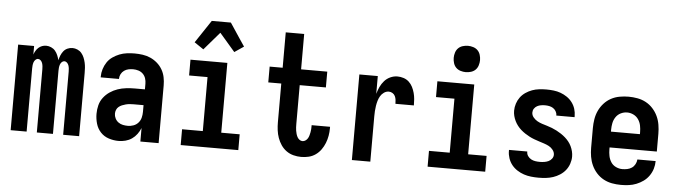

<svg xmlns="http://www.w3.org/2000/svg" viewBox="-48 -960 4095 1162"><g transform="rotate(5 2000.0 -378.5)"><path d="M42 0V-520H139V-468Q143 -480 149.5 -491Q156 -502 165.5 -510.5Q175 -519 187 -523.5Q199 -528 212 -528Q227 -528 242 -521.5Q257 -515 267 -503Q277 -491 283 -476.5Q289 -462 293 -447Q296 -462 302 -476.5Q308 -491 317.5 -503Q327 -515 341.5 -521.5Q356 -528 372 -528Q387 -528 402 -521.5Q417 -515 427 -503Q437 -491 443 -476.5Q449 -462 452.5 -446.5Q456 -431 457 -415.5Q458 -400 458 -384V0H361V-384Q361 -393 360 -402.5Q359 -412 356 -421Q353 -430 346 -437Q339 -444 330 -444Q321 -444 314 -437Q307 -430 304 -421Q301 -412 300 -402.5Q299 -393 299 -384V0H201V-384Q201 -393 200 -402.5Q199 -412 196 -421Q193 -430 186 -437Q179 -444 170 -444Q161 -444 154 -437Q147 -430 144 -421Q141 -412 140 -402.5Q139 -393 139 -384V0Z M698 8Q668 8 638.5 -1.5Q609 -11 588.5 -33Q568 -55 559.5 -84.5Q551 -114 551 -144Q551 -171 557.5 -196.5Q564 -222 580 -243Q596 -264 618 -279Q640 -294 665 -302.5Q690 -311 716.5 -314Q743 -317 769 -317H830V-351Q830 -368 825 -383.5Q820 -399 808.5 -410.5Q797 -422 781 -427Q765 -432 749 -432Q734 -432 720 -429Q706 -426 694 -417.5Q682 -409 675 -395.5Q668 -382 668 -368V-366H557V-371Q557 -394 564 -416.5Q571 -439 584 -458.5Q597 -478 616.5 -491.5Q636 -505 657.5 -513.5Q679 -522 702.5 -525Q726 -528 749 -528Q774 -528 798.5 -524.5Q823 -521 845.5 -511Q868 -501 887 -484.5Q906 -468 918.5 -446.5Q931 -425 936 -400.5Q941 -376 941 -351V0H830V-82Q822 -62 809 -44.5Q796 -27 778.5 -15Q761 -3 740 2.5Q719 8 698 8ZM746 -88Q763 -88 780 -94Q797 -100 809 -113.5Q821 -127 825.5 -144.5Q830 -162 830 -180V-221H769Q757 -221 745.5 -220Q734 -219 722.5 -216Q711 -213 700 -208.5Q689 -204 680 -196.5Q671 -189 666.5 -178Q662 -167 662 -155Q662 -140 669 -126Q676 -112 688.5 -103Q701 -94 716 -91Q731 -88 746 -88Z M1075 0V-96H1201V-424H1089V-520H1313V-96H1425V0ZM1161 -589 1105 -627 1197 -765H1313L1374 -673L1405 -627L1349 -589L1255 -698Z M1807 8Q1784 8 1760.5 2Q1737 -4 1717.5 -18Q1698 -32 1684.5 -52Q1671 -72 1663 -94.5Q1655 -117 1652 -141Q1649 -165 1649 -189V-424H1570V-520H1649V-735H1761V-520H1920V-424H1761V-189Q1761 -178 1761.5 -168Q1762 -158 1763.5 -148Q1765 -138 1768 -128Q1771 -118 1775.5 -109.5Q1780 -101 1788.5 -94.5Q1797 -88 1807 -88Q1817 -88 1825.5 -94Q1834 -100 1839 -108.5Q1844 -117 1846.5 -126.5Q1849 -136 1851 -145.5Q1853 -155 1853.5 -165Q1854 -175 1854 -184V-189H1966V-180Q1966 -157 1962 -134Q1958 -111 1949.5 -89.5Q1941 -68 1927.5 -49Q1914 -30 1895 -16.5Q1876 -3 1853.5 2.5Q1831 8 1807 8Z M2115 0V-520H2227V-412Q2233 -434 2242.5 -454.5Q2252 -475 2267 -492Q2282 -509 2303 -518.5Q2324 -528 2346 -528Q2365 -528 2383.5 -522Q2402 -516 2416 -503Q2430 -490 2438.5 -473Q2447 -456 2452 -437.5Q2457 -419 2458.5 -400Q2460 -381 2460 -362H2348Q2348 -374 2346.5 -386Q2345 -398 2340 -408.5Q2335 -419 2324.5 -425.5Q2314 -432 2302 -432Q2286 -432 2272.5 -422.5Q2259 -413 2251 -399.5Q2243 -386 2238.5 -370.5Q2234 -355 2231.5 -339Q2229 -323 2228 -307.5Q2227 -292 2227 -276V0Z M2575 0V-96H2701V-424H2589V-520H2813V-96H2925V0ZM2755 -590Q2739 -590 2723 -595Q2707 -600 2696 -611Q2685 -622 2680 -638Q2675 -654 2675 -670Q2675 -686 2680 -702Q2685 -718 2696 -729Q2707 -740 2723 -745Q2739 -750 2755 -750Q2771 -750 2787 -745Q2803 -740 2814 -729Q2825 -718 2830 -702Q2835 -686 2835 -670Q2835 -654 2830 -638Q2825 -622 2814 -611Q2803 -600 2787 -595Q2771 -590 2755 -590Z M3249 8Q3226 8 3203.5 5.5Q3181 3 3160 -4Q3139 -11 3119.5 -23.5Q3100 -36 3086 -53.5Q3072 -71 3064.5 -93Q3057 -115 3057 -137V-144H3168V-142Q3168 -128 3176 -116.5Q3184 -105 3196 -98.5Q3208 -92 3221.5 -90Q3235 -88 3249 -88Q3262 -88 3275.5 -90Q3289 -92 3301 -97.5Q3313 -103 3321.5 -114Q3330 -125 3330 -138Q3330 -154 3319.5 -167.5Q3309 -181 3295 -188.5Q3281 -196 3265.5 -201Q3250 -206 3234.5 -211Q3219 -216 3204 -221.5Q3189 -227 3174.5 -234.5Q3160 -242 3146.5 -251Q3133 -260 3121 -270.5Q3109 -281 3099 -294Q3089 -307 3082 -321.5Q3075 -336 3071 -351.5Q3067 -367 3067 -383Q3067 -405 3074 -426.5Q3081 -448 3094 -465.5Q3107 -483 3125.5 -495.5Q3144 -508 3164.5 -515.5Q3185 -523 3207 -525.5Q3229 -528 3251 -528Q3273 -528 3295 -525.5Q3317 -523 3337.5 -515.5Q3358 -508 3376.5 -495.5Q3395 -483 3408.5 -465Q3422 -447 3428.5 -426Q3435 -405 3435 -383V-376H3324V-378Q3324 -391 3317 -402.5Q3310 -414 3299.5 -420.5Q3289 -427 3276.5 -429.5Q3264 -432 3251 -432Q3239 -432 3226.5 -430Q3214 -428 3203 -422Q3192 -416 3185 -405.5Q3178 -395 3178 -382Q3178 -366 3188.5 -353Q3199 -340 3213 -332Q3227 -324 3242.5 -319Q3258 -314 3273.5 -309.5Q3289 -305 3304 -299Q3319 -293 3333.5 -285.5Q3348 -278 3361.5 -269Q3375 -260 3387 -249.5Q3399 -239 3409 -226.5Q3419 -214 3426 -199.5Q3433 -185 3437 -169Q3441 -153 3441 -137Q3441 -115 3433.5 -93Q3426 -71 3412 -53.5Q3398 -36 3378.5 -23.5Q3359 -11 3338 -4Q3317 3 3294.5 5.5Q3272 8 3249 8Z M3750 8Q3722 8 3695 3Q3668 -2 3644 -15Q3620 -28 3601.5 -48.5Q3583 -69 3571.5 -94Q3560 -119 3555.5 -146Q3551 -173 3551 -200V-320Q3551 -347 3555.5 -374.5Q3560 -402 3571.5 -426.5Q3583 -451 3601.5 -471.5Q3620 -492 3644 -505Q3668 -518 3695.5 -523Q3723 -528 3750 -528Q3777 -528 3804.5 -523Q3832 -518 3856 -505Q3880 -492 3898.5 -471.5Q3917 -451 3928.5 -426.5Q3940 -402 3944.5 -374.5Q3949 -347 3949 -320V-212H3662V-200Q3662 -180 3666 -160Q3670 -140 3681 -123Q3692 -106 3711 -97Q3730 -88 3750 -88Q3765 -88 3780 -91Q3795 -94 3807.5 -102.5Q3820 -111 3827.5 -125Q3835 -139 3836 -154H3947Q3947 -130 3940 -107Q3933 -84 3919 -64Q3905 -44 3885.5 -30Q3866 -16 3843.5 -7Q3821 2 3797.5 5Q3774 8 3750 8ZM3662 -308H3838V-320Q3838 -340 3834 -360Q3830 -380 3818.5 -397Q3807 -414 3788.5 -423Q3770 -432 3750 -432Q3730 -432 3711.5 -423Q3693 -414 3681.5 -397Q3670 -380 3666 -360Q3662 -340 3662 -320Z"/></g></svg>

Font: Iosevka
Style: Bold
Weight: 700
Monospace: yes
Designer: Belleve Invis
Foundry: Belleve Invis
Version: Version 32.5.0; ttfautohint (v1.8.4)